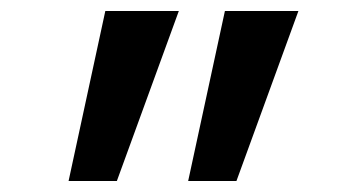

<svg xmlns="http://www.w3.org/2000/svg" viewBox="-20 -833 664 350"><path d="M306 -813H172L105 -503H193ZM524 -813H390L323 -503H411Z"/></svg>

Font: Noto Sans Hebrew Droid
Style: Bold
Weight: 700
Designer: Monotype Design Team
Foundry: Monotype Imaging Inc.
Version: Version 1.100